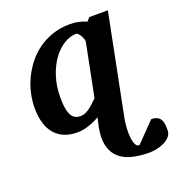

<svg xmlns="http://www.w3.org/2000/svg" viewBox="-132 -608 877 946"><g transform="rotate(-20 306.5 -135.5)"><path d="M382.8 -390.1Q384.3 -395 381.3 -404.3Q378.4 -413.6 373.5 -422.6Q368.7 -431.6 362.5 -438.2Q356.4 -444.8 351.1 -444.8Q319.3 -444.8 287.1 -425Q254.9 -405.3 229 -369.9Q203.1 -334.5 187 -284.7Q170.9 -234.9 170.9 -174.8Q170.9 -147.9 173.8 -126Q176.8 -104 183.6 -88.6Q190.4 -73.2 202.4 -64.7Q214.4 -56.2 232.9 -56.2Q248 -56.2 261 -62Q273.9 -67.9 285.4 -76.7Q296.9 -85.4 307.4 -95.7Q317.9 -106 328.1 -115.2ZM612.8 154.8Q612.8 174.8 600.1 189Q587.4 203.1 568.8 211.9Q550.3 220.7 529.5 224.9Q508.8 229 492.2 229Q442.4 229 401.9 219Q361.3 209 334.5 185.1Q307.6 161.1 297.9 121.3Q288.1 81.5 299.8 22L310.1 -22Q279.8 -4.9 250 4.6Q220.2 14.2 192.9 14.2Q152.8 14.2 123 1.5Q93.3 -11.2 73.5 -35.2Q53.7 -59.1 43.9 -93.5Q34.2 -127.9 34.2 -170.9Q34.2 -208.5 43 -247.3Q51.8 -286.1 69.3 -322.8Q86.9 -359.4 112.5 -391.6Q138.2 -423.8 172.1 -448Q206.1 -472.2 247.6 -486.1Q289.1 -500 337.9 -500Q362.8 -500 385.3 -494.9Q407.7 -489.7 424.8 -481.9L440.9 -500H538.1L434.1 22Q428.7 48.3 427 76.7Q425.3 105 428 127.9Q430.7 150.9 438 165Q445.3 179.2 458 176.8L555.2 77.1Q576.7 77.1 588.4 84.5Q600.1 91.8 605.5 103.3Q610.8 114.7 611.8 128.4Q612.8 142.1 612.8 154.8Z"/></g></svg>

Font: Charis SIL
Style: Bold Italic
Weight: 700
Italic angle: -11°
Foundry: SIL International
Version: Version 4.112